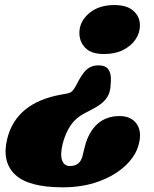

<svg xmlns="http://www.w3.org/2000/svg" viewBox="-20 -584 627 780"><path d="M429 -232Q427 -203.5 410.5 -182Q394 -160.5 358 -142L323 -123.5Q289 -106 268.2 -76.5Q247.5 -47 235.5 -3.5Q224 41 231.8 65.8Q239.5 90.5 264.5 90.5Q304.5 90.5 315 50.5L325 10Q340.5 -49 376.2 -80.8Q412 -112.5 465.5 -112.5Q513 -112.5 535.2 -80.8Q557.5 -49 543.5 3Q531.5 49.5 489.2 89.2Q447 129 381.5 153Q316 177 235 177Q95 177 40.8 124.8Q-13.5 72.5 9.5 -21Q46.5 -168 230.5 -200L249.5 -203.5Q265 -206 272.5 -213Q280 -220 287 -233L299.5 -256.5Q319.5 -293 337.2 -305.8Q355 -318.5 379.5 -318.5Q408.5 -318.5 420.2 -302.2Q432 -286 430.5 -255.5ZM444 -563.5Q496 -563.5 522.2 -539.8Q548.5 -516 548.5 -481Q548.5 -450.5 530.8 -424Q513 -397.5 480.2 -381Q447.5 -364.5 403 -364.5Q351 -364.5 326.8 -389.2Q302.5 -414 302.5 -450.5Q302.5 -496.5 341.8 -530Q381 -563.5 444 -563.5Z"/></svg>

Font: Fraunces 72pt S100 Black
Style: Italic
Weight: 900
Italic angle: -16°
Version: Version 1.000; ttfautohint (v1.8.3)